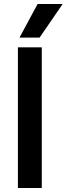

<svg xmlns="http://www.w3.org/2000/svg" viewBox="-20 -945 335 965"><path d="M190 0H70V-707H190ZM179 -756H78L169 -925H295Z"/></svg>

Font: Hind Vadodara SemiBold
Style: Regular
Weight: 600
Designer: Hitesh Malaviya
Foundry: Indian Type Foundry
Version: Version 1.001;PS 1.0;hotconv 1.0.86;makeotf.lib2.5.63406; tt